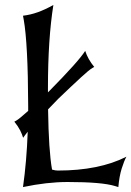

<svg xmlns="http://www.w3.org/2000/svg" viewBox="-20 -758 532 778"><path d="M253.9 -20.5Q170.4 -20.5 73.2 0Q87.9 -103 92.3 -224.1Q85.9 -216.3 81.5 -210.4Q77.1 -204.6 73.7 -199.7Q69.8 -213.4 61.8 -229.5Q53.7 -245.6 38.1 -265.1L45.4 -269Q57.1 -275.4 94.2 -308.6V-328.1Q93.8 -457 89.1 -544.4Q84.5 -631.8 76.2 -677.7L73.2 -694.3Q103 -697.8 132.6 -708.3Q162.1 -718.8 196.3 -737.8Q174.3 -600.1 174.3 -401.9V-383.8L180.2 -389.6Q299.3 -510.3 325.2 -551.8Q336.4 -517.6 361.8 -486.8L355 -482.9Q341.8 -475.6 307.4 -443.8Q272.9 -412.1 215.8 -357.4L174.8 -314.9Q177.2 -147 190.9 -70.8Q204.1 -66.9 213.9 -66.9Q381.8 -66.9 492.2 -123Q482.9 -106 473.1 -75Q463.4 -43.9 459.5 0L446.8 -3.9Q393.6 -20.5 253.9 -20.5Z"/></svg>

Font: MedievalSharp
Style: Regular
Weight: 500
Version: Version 1.0